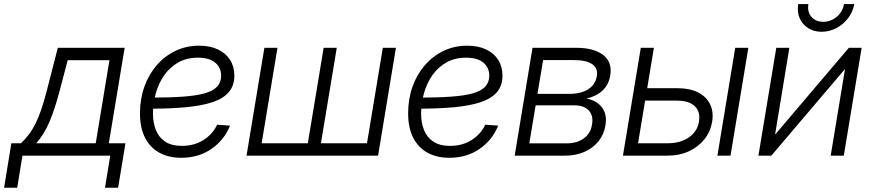

<svg xmlns="http://www.w3.org/2000/svg" viewBox="-75 -754 4218 930"><path d="M-55.2 155.3 -20 -60.1H26.9Q47.4 -80.1 64.5 -102.3Q81.5 -124.5 95.9 -153.3Q110.4 -182.1 123.8 -220.5Q137.2 -258.8 150.4 -310.1L205.1 -522.5H528.8L452.1 -60.1H532.7L497.1 155.3H433.6L459 0H33.7L8.3 155.3ZM100.6 -60.1H388.7L455.1 -462.4H252.9L212.9 -310.1Q190.9 -226.6 165 -165Q139.2 -103.5 100.6 -60.1Z M802.7 10.3Q742.7 10.3 697.8 -13.9Q652.8 -38.1 627.9 -86.2Q603 -134.3 603 -205.6Q603 -274.9 624.5 -334.7Q646 -394.5 684.6 -438.7Q723.1 -482.9 775.4 -507.8Q827.6 -532.7 889.2 -532.7Q942.4 -532.7 980.5 -514.6Q1018.6 -496.6 1039.3 -464.1Q1060.1 -431.6 1060.1 -387.7Q1060.1 -338.9 1033.2 -307.6Q1006.3 -276.4 954.1 -259Q901.9 -241.7 825.4 -234.6Q749 -227.5 649.4 -227.5L657.2 -281.2Q747.1 -281.2 811.5 -285.9Q876 -290.5 916.7 -302Q957.5 -313.5 976.8 -334.5Q996.1 -355.5 996.1 -387.7Q996.1 -426.3 967.5 -450.4Q939 -474.6 883.8 -474.6Q829.6 -474.6 788.8 -451.7Q748 -428.7 720.7 -389.9Q693.4 -351.1 679.7 -302.5Q666 -253.9 666 -203.1Q666 -159.7 679.9 -124.3Q693.8 -88.9 724.9 -68.1Q755.9 -47.4 806.2 -47.4Q865.7 -47.4 910.4 -75.7Q955.1 -104 976.6 -149.9L1039.1 -145.5Q1011.7 -76.2 949.5 -33Q887.2 10.3 802.7 10.3Z M1205.6 -522.5H1269L1192.4 -60.1H1416L1492.7 -522.5H1556.2L1479.5 -60.1H1702.6L1779.3 -522.5H1842.8L1756.3 0H1119.1Z M2101.6 10.3Q2041.5 10.3 1996.6 -13.9Q1951.7 -38.1 1926.8 -86.2Q1901.9 -134.3 1901.9 -205.6Q1901.9 -274.9 1923.3 -334.7Q1944.8 -394.5 1983.4 -438.7Q2022 -482.9 2074.2 -507.8Q2126.5 -532.7 2188 -532.7Q2241.2 -532.7 2279.3 -514.6Q2317.4 -496.6 2338.1 -464.1Q2358.9 -431.6 2358.9 -387.7Q2358.9 -338.9 2332 -307.6Q2305.2 -276.4 2252.9 -259Q2200.7 -241.7 2124.3 -234.6Q2047.9 -227.5 1948.2 -227.5L1956.1 -281.2Q2045.9 -281.2 2110.4 -285.9Q2174.8 -290.5 2215.6 -302Q2256.3 -313.5 2275.6 -334.5Q2294.9 -355.5 2294.9 -387.7Q2294.9 -426.3 2266.4 -450.4Q2237.8 -474.6 2182.6 -474.6Q2128.4 -474.6 2087.6 -451.7Q2046.9 -428.7 2019.5 -389.9Q1992.2 -351.1 1978.5 -302.5Q1964.8 -253.9 1964.8 -203.1Q1964.8 -159.7 1978.8 -124.3Q1992.7 -88.9 2023.7 -68.1Q2054.7 -47.4 2105 -47.4Q2164.6 -47.4 2209.2 -75.7Q2253.9 -104 2275.4 -149.9L2337.9 -145.5Q2310.5 -76.2 2248.3 -33Q2186 10.3 2101.6 10.3Z M2418 0 2504.4 -522.5H2715.3Q2802.2 -522.5 2846.9 -487.5Q2891.6 -452.6 2880.9 -388.2Q2873 -341.8 2842 -314Q2811 -286.1 2765.1 -276.9Q2795.4 -271.5 2818.6 -255.4Q2841.8 -239.3 2853 -211.9Q2864.3 -184.6 2857.4 -146Q2850.6 -103 2824 -69.8Q2797.4 -36.6 2755.6 -18.3Q2713.9 0 2660.6 0ZM2488.8 -59.6H2669.9Q2719.7 -59.6 2752.7 -83.5Q2785.6 -107.4 2792.5 -150.4Q2800.3 -193.4 2777.3 -218.5Q2754.4 -243.7 2708 -243.7H2519.5ZM2528.3 -299.3H2683.6Q2738.3 -299.3 2773.7 -321.5Q2809.1 -343.8 2815.9 -385.3Q2822.3 -423.3 2793.7 -443.1Q2765.1 -462.9 2706.1 -462.9H2555.7Z M3049.3 -326.7H3208Q3266.1 -326.7 3306.2 -306.4Q3346.2 -286.1 3364.3 -249.5Q3382.3 -212.9 3374.5 -164.6Q3366.2 -116.2 3336.7 -79.1Q3307.1 -42 3261.2 -21Q3215.3 0 3157.2 0H2942.4L3028.8 -522.5H3092.3L3015.6 -60.1H3160.2Q3220.2 -60.1 3261.5 -88.4Q3302.7 -116.7 3310.5 -164.1Q3318.8 -211.4 3291 -239Q3263.2 -266.6 3203.1 -266.6H3039.1ZM3399.9 0 3486.3 -522.5H3549.8L3463.4 0Z M4012.2 0H3948.7L4017.6 -417H4015.6L3661.1 0H3598.6L3685.1 -522.5H3748.5L3679.7 -104.5H3681.6L4036.6 -522.5H4098.6ZM3904.8 -600.1Q3866.7 -600.1 3838.9 -618.2Q3811 -636.2 3798.1 -666.5Q3785.2 -696.8 3791.5 -734.4H3840.8Q3834.5 -696.8 3855.2 -672.6Q3876 -648.4 3912.6 -648.4Q3937.5 -648.4 3958.7 -659.7Q3980 -670.9 3994.6 -690.2Q4009.3 -709.5 4013.2 -734.4H4063Q4056.6 -697.3 4033.4 -666.7Q4010.3 -636.2 3976.6 -618.2Q3942.9 -600.1 3904.8 -600.1Z"/></svg>

Font: Inter 28pt Light
Style: Italic
Weight: 300
Italic angle: -9.3988°
Designer: Rasmus Andersson
Foundry: rsms
Version: Version 4.001;git-66647c0bb